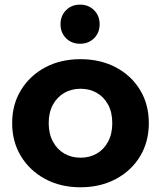

<svg xmlns="http://www.w3.org/2000/svg" viewBox="-20 -801 695 829"><path d="M327.5 7.6Q242 7.6 175.5 -28Q109 -63.6 70.7 -126.2Q32.5 -188.8 32.5 -269.3Q32.5 -350.4 70.9 -412.6Q109.3 -474.8 175.5 -510.2Q241.8 -545.5 327.5 -545.5Q413.3 -545.5 480.1 -510.2Q546.9 -474.9 584.7 -412.7Q622.6 -350.6 622.6 -269.3Q622.6 -188.6 584.8 -126.1Q547 -63.6 480 -28Q413 7.6 327.5 7.6ZM327.5 -120.1Q367 -120.1 397.9 -137.9Q428.7 -155.6 446.8 -189.5Q464.8 -223.3 464.8 -269.2Q464.8 -316 446.8 -349.2Q428.7 -382.3 397.9 -400.1Q367 -417.8 327.8 -417.8Q288.7 -417.8 257.8 -400.1Q226.9 -382.3 208.6 -349.2Q190.3 -316 190.3 -269.2Q190.3 -223.3 208.6 -189.5Q226.9 -155.6 257.8 -137.9Q288.6 -120.1 327.5 -120.1ZM325.7 -612.1Q289 -612.1 265.2 -635.9Q241.3 -659.8 241.3 -696.5Q241.3 -732.9 265.2 -756.9Q289 -781 325.7 -781Q362.2 -781 386.2 -756.9Q410.2 -732.9 410.2 -696.5Q410.2 -659.8 386.2 -635.9Q362.2 -612.1 325.7 -612.1Z"/></svg>

Font: Montserrat Thin
Style: Regular
Weight: 100
Designer: Julieta Ulanovsky
Foundry: Julieta Ulanovsky
Version: Version 9.000